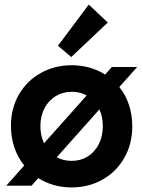

<svg xmlns="http://www.w3.org/2000/svg" viewBox="-20 -819 632 847"><path d="M148.9 -33.2 119.1 0H7.8L86.9 -88.9Q58.6 -123.5 43.5 -168.2Q28.3 -212.9 28.3 -263.7Q28.3 -341.3 63.7 -402.3Q99.1 -463.4 160.4 -497.3Q221.7 -531.2 295.9 -531.2Q336.9 -531.2 374.5 -520.8Q412.1 -510.3 443.8 -490.2L473.6 -523.4H585L506.3 -435.1Q534.2 -400.9 548.8 -356.7Q563.5 -312.5 563.5 -261.7Q563.5 -184.1 528.3 -122.6Q493.2 -61 432.1 -26.6Q371.1 7.8 295.9 7.8Q214.4 7.8 148.9 -33.2ZM433.6 -262.7Q433.6 -303.7 418.5 -336.4L230.5 -125.5Q258.3 -109.4 296.9 -109.4Q335.9 -109.4 366.9 -128.7Q397.9 -147.9 415.8 -182.9Q433.6 -217.8 433.6 -262.7ZM174.3 -187 362.3 -397.9Q334 -414.1 296.9 -414.1Q257.3 -414.1 225.8 -395Q194.3 -376 176.3 -341.6Q158.2 -307.1 158.2 -262.7Q158.2 -220.7 174.3 -187ZM235.8 -617.2 371.6 -798.8 455.6 -719.7 294.4 -567.4Z"/></svg>

Font: Reddit Sans Vanilla
Style: Bold
Weight: 700
Designer: Stephen Hutchings
Foundry: Reddit
Version: Version 1.013